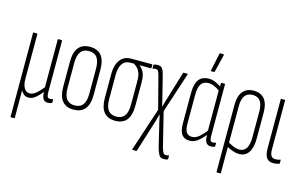

<svg xmlns="http://www.w3.org/2000/svg" viewBox="-103 -981 2340 1457"><g transform="rotate(15 1067.0 -252.0)"><path d="M59 185Q55 185 55 180V-476Q55 -481 59 -481H84Q89 -481 89 -476V-125Q89 -80 104.5 -53.5Q120 -27 147 -27Q174 -27 199 -48.5Q224 -70 249 -102V-476Q249 -481 254 -481H278Q283 -481 283 -476V-72Q283 -49 288 -38Q293 -27 307 -27Q314 -27 319 -28Q324 -29 329 -31Q333 -32 333 -27V-4Q333 -1 329 1Q324 3 315.5 4.5Q307 6 299 6Q278 6 265.5 -8Q253 -22 251 -64V-66Q226 -35 201.5 -14.5Q177 6 146 6Q125 6 110 -6.5Q95 -19 88 -36V180Q88 185 84 185Z M501 6Q442 6 412 -31Q382 -68 382 -141V-339Q382 -413 412 -450Q442 -487 501 -487Q561 -487 591 -450.5Q621 -414 621 -339V-141Q621 -68 591 -31Q561 6 501 6ZM501 -27Q545 -27 566 -55.5Q587 -84 587 -142V-338Q587 -397 566 -425.5Q545 -454 501 -454Q458 -454 437 -425.5Q416 -397 416 -338V-142Q416 -84 437 -55.5Q458 -27 501 -27Z M829 6Q769 6 739 -31Q709 -68 709 -141V-330Q709 -399 738.5 -440Q768 -481 826 -481H988Q992 -481 992 -476V-454Q992 -449 988 -449L899 -450V-449Q919 -434 933.5 -407Q948 -380 948 -328V-141Q948 -68 918 -31Q888 6 829 6ZM829 -27Q872 -27 893 -55.5Q914 -84 914 -142V-329Q914 -367 905.5 -390.5Q897 -414 883.5 -427.5Q870 -441 855 -450H827Q785 -450 764 -419Q743 -388 743 -330V-142Q743 -84 764 -55.5Q785 -27 829 -27Z M1259 191Q1234 191 1222.5 172Q1211 153 1201 117L1169 -17Q1162 -44 1156 -71Q1150 -98 1144 -126H1142Q1135 -98 1126.5 -70.5Q1118 -43 1109 -15L1048 180Q1047 185 1043 185H1016Q1010 185 1012 178L1123 -159L1060 -402Q1053 -429 1047 -441.5Q1041 -454 1027 -454Q1021 -454 1015 -453Q1009 -452 1004 -450Q1000 -449 1000 -454V-476Q1000 -481 1003 -482Q1011 -485 1018.5 -486Q1026 -487 1034 -487Q1060 -487 1071.5 -468Q1083 -449 1091 -413L1121 -293Q1128 -268 1133.5 -242.5Q1139 -217 1146 -191H1147Q1154 -217 1161.5 -242.5Q1169 -268 1177 -293L1233 -477Q1234 -481 1238 -481H1266Q1271 -481 1269 -475L1166 -160L1232 107Q1239 132 1246.5 145Q1254 158 1266 158Q1272 158 1278 157Q1284 156 1290 154Q1293 153 1293 158V180Q1293 184 1291 186Q1283 189 1275 190Q1267 191 1259 191Z M1413 6Q1373 6 1352 -20.5Q1331 -47 1331 -113V-343Q1331 -397 1343.5 -428.5Q1356 -460 1379.5 -473.5Q1403 -487 1434 -487Q1464 -487 1491 -474Q1518 -461 1538 -447L1535 -415Q1510 -434 1486.5 -444Q1463 -454 1439 -454Q1420 -454 1402.5 -444.5Q1385 -435 1375 -410.5Q1365 -386 1365 -342V-117Q1365 -66 1380 -46.5Q1395 -27 1422 -27Q1453 -27 1481 -52Q1509 -77 1536 -113L1538 -79Q1509 -43 1478.5 -18.5Q1448 6 1413 6ZM1580 6Q1531 6 1531 -63V-88L1529 -93V-427L1531 -439V-476Q1531 -481 1536 -481H1559Q1563 -481 1563 -476V-72Q1563 -49 1568 -38Q1573 -27 1587 -27Q1594 -27 1599 -28Q1604 -29 1610 -31Q1613 -32 1613 -27V-5Q1613 -1 1609 1Q1596 6 1580 6ZM1436 -546Q1432 -546 1433 -552L1462 -690Q1463 -695 1468 -695H1493Q1498 -695 1497 -689L1463 -550Q1461 -546 1457 -546Z M1677 185Q1673 185 1673 180V-346Q1673 -415 1702.5 -451Q1732 -487 1788 -487Q1844 -487 1873 -451Q1902 -415 1902 -346V-142Q1902 -69 1876 -31.5Q1850 6 1803 6Q1777 6 1751 -3.5Q1725 -13 1697 -28V-62Q1721 -49 1746 -38Q1771 -27 1797 -27Q1831 -27 1849.5 -56Q1868 -85 1868 -140V-345Q1868 -399 1848.5 -426.5Q1829 -454 1788 -454Q1747 -454 1727 -426.5Q1707 -399 1707 -345V180Q1707 185 1702 185Z M2071 6Q2047 6 2031.5 -4.5Q2016 -15 2008.5 -37Q2001 -59 2001 -95V-476Q2001 -481 2005 -481H2030Q2035 -481 2035 -476V-95Q2035 -56 2046 -41.5Q2057 -27 2077 -27Q2088 -27 2097.5 -28.5Q2107 -30 2116 -34Q2120 -36 2120 -30V-6Q2120 -3 2116 -1Q2108 1 2096.5 3.5Q2085 6 2071 6Z"/></g></svg>

Font: Sofia Sans Extra Condensed ExtraLight
Style: Regular
Weight: 250
Designer: Botio Nikoltchev, Ani Petrova
Foundry: lettersoup
Version: Version 4.101